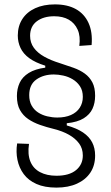

<svg xmlns="http://www.w3.org/2000/svg" viewBox="-20 -693 505 874"><path d="M237 161Q183 161 146 144.5Q109 128 88 99.5Q67 71 59.5 35Q52 -1 58 -40L112 -38Q105 9 118 41.5Q131 74 162 90.5Q193 107 237 107Q295 107 326 81.5Q357 56 357 15Q357 -17 340 -40Q323 -63 294 -79.5Q265 -96 225 -106Q192 -114 162 -124.5Q132 -135 108.5 -151Q85 -167 71 -192Q57 -217 57 -256Q57 -289 69.5 -316Q82 -343 111 -361Q140 -379 186 -385V-394Q141 -408 113.5 -428Q86 -448 73.5 -474.5Q61 -501 61 -531Q61 -574 81.5 -606Q102 -638 140 -655.5Q178 -673 230 -673Q287 -673 325.5 -651.5Q364 -630 383 -588.5Q402 -547 397 -488L341 -484Q347 -528 333.5 -558Q320 -588 293 -603.5Q266 -619 227 -619Q178 -619 147.5 -596Q117 -573 117 -530Q117 -499 134 -475.5Q151 -452 181.5 -435Q212 -418 251 -406Q285 -395 314.5 -384.5Q344 -374 366 -358Q388 -342 400.5 -318Q413 -294 413 -257Q413 -224 401 -198Q389 -172 361 -154.5Q333 -137 284 -132V-122Q330 -109 358 -90Q386 -71 399.5 -45Q413 -19 413 15Q413 60 391.5 92.5Q370 125 330.5 143Q291 161 237 161ZM241 -158Q277 -158 303 -169.5Q329 -181 343 -202.5Q357 -224 357 -252Q357 -281 344 -300.5Q331 -320 311 -332Q291 -344 268 -349Q245 -354 225 -354Q178 -354 145.5 -331Q113 -308 113 -260Q113 -232 124 -212.5Q135 -193 153.5 -181Q172 -169 195 -163.5Q218 -158 241 -158Z"/></svg>

Font: Bricolage Grotesque SemiCondensed ExtraLight
Style: Regular
Weight: 250
Width: 4
Designer: Mathieu Triay
Foundry: Atelier Triay
Version: Version 1.000;gftools[0.9.30]